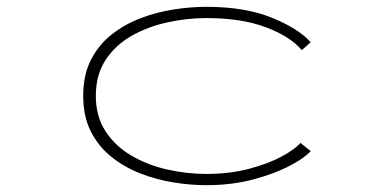

<svg xmlns="http://www.w3.org/2000/svg" viewBox="-20 -532 1140 563"><path d="M585 11Q539 11 489 3Q439 -5 392 -23.2Q345 -41.5 307 -71.8Q269 -102 246.5 -146.2Q224 -190.5 224 -251Q224 -312 246.5 -356.2Q269 -400.5 307 -430.5Q345 -460.5 392 -478.5Q439 -496.5 489 -504.2Q539 -512 585 -512Q698.5 -512 777.2 -480Q856 -448 891 -408L865 -385Q830.5 -425.5 759.2 -452.2Q688 -479 585 -479Q527.5 -479 470 -466.2Q412.5 -453.5 365.2 -426.5Q318 -399.5 289.5 -356Q261 -312.5 261 -251Q261 -190.5 289.5 -147Q318 -103.5 365.2 -75.8Q412.5 -48 470 -35Q527.5 -22 585 -22Q653.5 -22 710.2 -37Q767 -52 806.2 -73.2Q845.5 -94.5 861 -113L891 -89Q875.5 -70.5 831.8 -47Q788 -23.5 724.2 -6.2Q660.5 11 585 11Z"/></svg>

Font: Trispace Expanded Thin
Style: Regular
Weight: 100
Width: 7
Designer: Tyler Finck
Foundry: Etcetera Type Company
Version: Version 1.210; ttfautohint (v1.8.3)